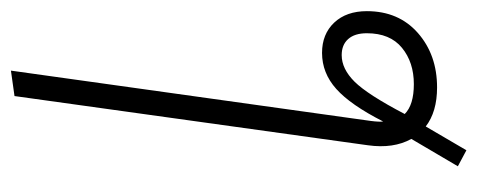

<svg xmlns="http://www.w3.org/2000/svg" viewBox="-272 -508 844 339"><g transform="rotate(-90 149.5 -339.0)"><path d="M225.1 -191.9Q258.3 -191.9 278.6 -170.4Q298.8 -148.9 298.8 -112.8Q298.8 -56.6 260.3 -22.7Q221.7 11.2 164.1 11.2Q121.1 11.2 95.2 -8.8L53.2 63L24.9 47.9L73.2 -34.2Q55.7 -65.9 62 -110.8L148.9 -734.9L193.8 -741.2L105 -106Q103 -90.8 104 -84Q133.3 -141.6 161.4 -166.7Q189.5 -191.9 225.1 -191.9ZM169.9 -29.8Q208.5 -29.8 234.1 -50.8Q259.8 -71.8 259.8 -112.8Q259.8 -134.3 249.5 -145.8Q239.3 -157.2 221.2 -157.2Q196.8 -157.2 174.1 -134.3Q151.4 -111.3 117.2 -45.9Q133.3 -29.8 169.9 -29.8Z"/></g></svg>

Font: Fira Sans Compressed ExtraLight
Style: Italic
Weight: 250
Width: 3
Italic angle: -8°
Designer: Carrois Corporate & Edenspiekermann AG
Foundry: Carrois Corporate GbR & Edenspiekermann AG
Version: Version 4.203;PS 004.203;hotconv 1.0.88;makeotf.lib2.5.64775